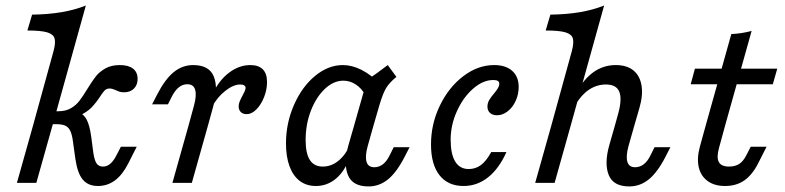

<svg xmlns="http://www.w3.org/2000/svg" viewBox="-20 -661 2837 694"><path d="M79 -550.8 96 -608.1Q154 -608.9 202 -616.9Q250 -625 290.3 -641.1L169.4 -206.5H99.2L173.4 -475.8Q181.5 -505.6 177.4 -521.4Q173.4 -537.1 150.8 -544Q128.2 -550.8 79 -550.8ZM99.2 -206.5H169.4L111.3 0H41.1ZM252.4 -87.1 243.5 -150.8Q240.3 -175 233.9 -188.3Q227.4 -201.6 215.7 -206.9Q204 -212.1 183.9 -212.1H153.2L165.3 -258.9H191.1Q217.7 -258.9 236.3 -269.8Q254.8 -280.6 266.9 -296.4Q279 -312.1 295.2 -338.7Q312.9 -367.7 326.2 -384.7Q339.5 -401.6 360.9 -413.7Q382.3 -425.8 412.9 -425.8Q444.4 -425.8 460.9 -412.9Q477.4 -400 477.4 -375.8Q477.4 -354 464.1 -340.7Q450.8 -327.4 428.2 -327.4Q419.4 -327.4 412.5 -329.4Q405.6 -331.5 397.6 -335.5Q391.9 -337.9 386.7 -339.5Q381.5 -341.1 376.6 -341.1Q365.3 -341.1 358.5 -334.3Q351.6 -327.4 341.9 -312.1Q326.6 -288.7 310.1 -271.8Q293.5 -254.8 262.9 -241.1V-256.5Q283.1 -248.4 293.5 -228.2Q304 -208.1 309.7 -166.9L317.7 -106.5Q321.8 -80.6 329.4 -69.8Q337.1 -58.9 352.4 -58.9Q366.9 -58.9 379 -69.4Q391.1 -79.8 402.4 -102.4L416.9 -130.6H474.2L444.4 -71.8Q423.4 -29.8 396 -9.3Q368.5 11.3 333.9 11.3Q298.4 11.3 279 -12.1Q259.7 -35.5 252.4 -87.1Z M657.3 -356.5Q640.3 -356.5 626.6 -345.6Q612.9 -334.7 601.6 -312.9L587.1 -283.9H529.8L547.6 -318.5Q576.6 -375 608.1 -400.4Q639.5 -425.8 678.2 -425.8Q736.3 -425.8 752.8 -384.3Q769.4 -342.7 750.8 -276.6L731.5 -206.5H661.3L681.5 -280.6Q691.1 -316.1 685.5 -336.3Q679.8 -356.5 657.3 -356.5ZM661.3 -206.5H731.5L673.4 0H603.2ZM842.7 -276.6Q842.7 -285.5 846.4 -294.4Q850 -303.2 856.5 -315.3Q860.5 -322.6 864.1 -330.2Q867.7 -337.9 867.7 -343.5Q867.7 -349.2 862.5 -352.4Q857.3 -355.6 848.4 -355.6Q823.4 -355.6 794 -332.3Q764.5 -308.9 746.8 -275L748.4 -321.8Q771.8 -371 808.1 -398.4Q844.4 -425.8 884.7 -425.8Q914.5 -425.8 929.8 -410.5Q945.2 -395.2 945.2 -364.5Q945.2 -336.3 934.3 -309.3Q923.4 -282.3 906.5 -265.3Q889.5 -248.4 871.8 -248.4Q858.1 -248.4 850.4 -256Q842.7 -263.7 842.7 -276.6Z M1013.7 -142.7Q1013.7 -215.3 1042.3 -281Q1071 -346.8 1118.5 -386.3Q1166.1 -425.8 1219.4 -425.8Q1252.4 -425.8 1286.7 -408.5Q1321 -391.1 1353.2 -358.1L1300.8 -316.9Q1287.1 -341.9 1266.1 -355.6Q1245.2 -369.4 1221 -369.4Q1185.5 -369.4 1154 -339.5Q1122.6 -309.7 1103.6 -260.5Q1084.7 -211.3 1084.7 -154.8Q1084.7 -106.5 1100 -82.7Q1115.3 -58.9 1146.8 -58.9Q1177.4 -58.9 1203.2 -79.8Q1229 -100.8 1246.8 -139.5L1244.4 -92.7Q1226.6 -42.7 1194.8 -15.7Q1162.9 11.3 1121.8 11.3Q1087.9 11.3 1063.7 -6.9Q1039.5 -25 1026.6 -59.7Q1013.7 -94.4 1013.7 -142.7ZM1381.5 -425.8 1412.9 -383.1Q1387.1 -362.1 1375.4 -342.3Q1363.7 -322.6 1351.6 -281.5L1329.8 -206.5H1259.7L1307.3 -374.2Q1322.6 -382.3 1339.9 -394.8Q1357.3 -407.3 1381.5 -425.8ZM1333.1 -56.5Q1350 -56.5 1364.1 -67.3Q1378.2 -78.2 1388.7 -100L1403.2 -129H1460.5L1442.7 -94.4Q1413.7 -37.9 1382.3 -12.5Q1350.8 12.9 1312.1 12.9Q1254 12.9 1237.5 -28.6Q1221 -70.2 1239.5 -136.3L1259.7 -206.5H1329.8L1308.9 -132.3Q1299.2 -96.8 1304.8 -76.6Q1310.5 -56.5 1333.1 -56.5Z M1537.9 -138.7Q1537.9 -212.9 1569.8 -279Q1601.6 -345.2 1654.4 -385.5Q1707.3 -425.8 1766.1 -425.8Q1808.1 -425.8 1831.5 -404.8Q1854.8 -383.9 1854.8 -346.8Q1854.8 -320.2 1844 -296.4Q1833.1 -272.6 1814.9 -258.5Q1796.8 -244.4 1776.6 -244.4Q1760.5 -244.4 1751.2 -252.8Q1741.9 -261.3 1741.9 -275.8Q1741.9 -287.9 1748 -298.8Q1754 -309.7 1766.1 -323.4Q1775.8 -335.5 1780.2 -343.1Q1784.7 -350.8 1784.7 -358.1Q1784.7 -365.3 1779.4 -368.5Q1774.2 -371.8 1762.9 -371.8Q1725.8 -371.8 1689.9 -340.3Q1654 -308.9 1631.5 -258.9Q1608.9 -208.9 1608.9 -156.5Q1608.9 -104 1625.4 -77Q1641.9 -50 1674.2 -50Q1699.2 -50 1718.5 -64.5Q1737.9 -79 1755.6 -111.3H1810.5Q1783.9 -51.6 1744.4 -20.2Q1704.8 11.3 1655.6 11.3Q1599.2 11.3 1568.5 -27.8Q1537.9 -66.9 1537.9 -138.7Z M1952.4 -550.8 1969.4 -608.1Q2027.4 -608.9 2075.4 -616.9Q2123.4 -625 2163.7 -641.1L2042.7 -206.5H1972.6L2046.8 -475.8Q2054.8 -505.6 2050.8 -521.4Q2046.8 -537.1 2024.2 -544Q2001.6 -550.8 1952.4 -550.8ZM1972.6 -206.5H2042.7L1984.7 0H1914.5ZM2170.2 -355.6Q2137.9 -355.6 2110.1 -337.5Q2082.3 -319.4 2060.5 -283.1V-321.8Q2089.5 -375 2125.4 -400.4Q2161.3 -425.8 2205.6 -425.8Q2245.2 -425.8 2269 -406.9Q2292.7 -387.9 2298.8 -352.4Q2304.8 -316.9 2291.1 -270.2L2272.6 -206.5H2202.4L2215.3 -253.2Q2229 -304.8 2218.1 -330.2Q2207.3 -355.6 2170.2 -355.6ZM2275.8 -56.5Q2292.7 -56.5 2306.9 -67.3Q2321 -78.2 2331.5 -100L2346 -129H2403.2L2385.5 -94.4Q2356.5 -37.9 2325 -12.5Q2293.5 12.9 2254.8 12.9Q2196.8 12.9 2180.2 -28.6Q2163.7 -70.2 2182.3 -136.3L2202.4 -206.5H2272.6L2251.6 -132.3Q2241.9 -96.8 2247.6 -76.6Q2253.2 -56.5 2275.8 -56.5Z M2696.8 -549.2 2600.8 -206.5H2530.6L2623.4 -537.9Q2660.5 -539.5 2696.8 -549.2ZM2491.9 -412.9H2789.5L2773.4 -356.5H2476.6ZM2509.7 -130.6 2530.6 -206.5H2600.8L2579 -126.6Q2569.4 -91.9 2578.2 -75.4Q2587.1 -58.9 2615.3 -58.9Q2637.1 -58.9 2652 -68.5Q2666.9 -78.2 2678.2 -100.8L2693.5 -130.6H2750.8L2721 -71.8Q2700 -29.8 2671 -9.3Q2641.9 11.3 2600.8 11.3Q2562.1 11.3 2537.5 -6.9Q2512.9 -25 2505.6 -56.9Q2498.4 -88.7 2509.7 -130.6Z"/></svg>

Font: Playfair Micro SmCond SmLight
Style: Italic
Weight: 360
Width: 4
Italic angle: -15.6°
Designer: Claus Eggers Sørensen
Foundry: Claus Eggers Sørensen
Version: Version 2.203;Glyphs 3.3 (3326)